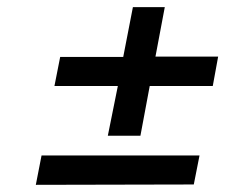

<svg xmlns="http://www.w3.org/2000/svg" viewBox="-20 -638 691 536"><path d="M281 -259 309 -398H132L148 -479H324L351 -618H440L414 -480H589L574 -398H398L372 -259ZM80 -122 96 -204H537L521 -123Z"/></svg>

Font: REM Medium Medium
Style: Italic
Weight: 500
Italic angle: -11°
Version: Version 1.005;gftools[0.9.28]